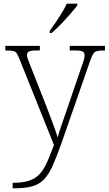

<svg xmlns="http://www.w3.org/2000/svg" viewBox="-20 -786 592 1046"><path d="M49 210Q103 210 138 198.5Q173 187 196 162Q219 137 236.5 97.5Q254 58 274 4L87 -462Q78 -485 71 -495.5Q64 -506 51 -508.5Q38 -511 12 -511H9V-536H197V-511H176Q146 -511 136.5 -504.5Q127 -498 127 -485Q127 -475 133.5 -459Q140 -443 154 -407L229 -216Q240 -187 253 -153.5Q266 -120 277 -89Q288 -58 294 -37Q303 -69 314.5 -102.5Q326 -136 341 -179L423 -419Q431 -440 436 -457.5Q441 -475 441 -484Q441 -498 431.5 -504.5Q422 -511 391 -511H360V-536H552V-511H549Q522 -511 509 -508Q496 -505 488.5 -493.5Q481 -482 472 -457L317 -12Q290 65 268 114.5Q246 164 219.5 191.5Q193 219 153.5 229.5Q114 240 52 240H49ZM251 -619Q266 -638 283.5 -664Q301 -690 317.5 -717Q334 -744 344 -766H401V-756Q388 -739 363 -710Q338 -681 310 -652.5Q282 -624 261 -606H251Z"/></svg>

Font: Noto Serif Tamil ExtraLight
Style: Regular
Weight: 200
Designer: Indian Type Foundry, Tom Grace, and the Monotype Design Team
Foundry: Monotype Imaging Inc.
Version: Version 2.004; ttfautohint (v1.8.4.7-5d5b)